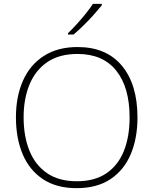

<svg xmlns="http://www.w3.org/2000/svg" viewBox="-20 -970 799 1000"><path d="M696 -358Q696 -250 661 -167Q626 -84 555.5 -37Q485 10 379 10Q274 10 203.5 -37Q133 -84 98 -167Q63 -250 63 -359Q63 -467 99.5 -549.5Q136 -632 208 -678.5Q280 -725 384 -725Q534 -725 615 -627.5Q696 -530 696 -358ZM103 -359Q103 -261 133 -186Q163 -111 224.5 -68.5Q286 -26 380 -26Q474 -26 535 -68Q596 -110 625.5 -184.5Q655 -259 655 -358Q655 -515 585.5 -602Q516 -689 384 -689Q289 -689 227 -647Q165 -605 134 -530.5Q103 -456 103 -359ZM510 -942Q493 -921 468.5 -893.5Q444 -866 416 -838.5Q388 -811 363 -790H334V-797Q355 -817 380 -844.5Q405 -872 427.5 -900Q450 -928 464 -950H510Z"/></svg>

Font: Noto Sans Thai ExtraLight
Style: Regular
Weight: 200
Designer: Monotype Design Team
Foundry: Monotype Imaging Inc.
Version: Version 2.001; ttfautohint (v1.8.4.7-5d5b)